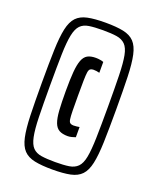

<svg xmlns="http://www.w3.org/2000/svg" viewBox="-133 -777 711 865"><g transform="rotate(20 223.0 -344.0)"><path d="M223 8Q171 8 137.5 1Q104 -6 85 -26Q66 -46 57.5 -85Q49 -124 47 -187Q45 -250 45 -344Q45 -438 47 -501Q49 -564 57.5 -603Q66 -642 85 -662Q104 -682 137.5 -689Q171 -696 223 -696Q275 -696 308.5 -689Q342 -682 361 -662Q380 -642 388.5 -603Q397 -564 399 -501Q401 -438 401 -344Q401 -250 399 -187Q397 -124 388.5 -85Q380 -46 361 -26Q342 -6 308.5 1Q275 8 223 8ZM236 -157Q211 -157 195.5 -165.5Q180 -174 172 -195Q164 -216 161.5 -252.5Q159 -289 159 -345Q159 -401 162 -437Q165 -473 173 -494Q181 -515 196 -523.5Q211 -532 236 -532Q247 -532 257.5 -530Q268 -528 273 -526V-474Q266 -476 258.5 -477Q251 -478 244 -478Q235 -478 229 -474Q223 -470 221 -457Q219 -444 218.5 -417Q218 -390 218 -345Q218 -299 218.5 -272Q219 -245 221 -232Q223 -219 229 -215Q235 -211 244 -211Q252 -211 260 -212Q268 -213 273 -214V-165Q265 -162 255 -159.5Q245 -157 236 -157ZM223 -28Q264 -28 289.5 -32Q315 -36 330.5 -51.5Q346 -67 352.5 -101Q359 -135 360.5 -194Q362 -253 362 -344Q362 -435 360.5 -494Q359 -553 352.5 -587Q346 -621 330.5 -636.5Q315 -652 289.5 -656Q264 -660 223 -660Q183 -660 157 -656Q131 -652 116 -636.5Q101 -621 94 -587Q87 -553 85.5 -494Q84 -435 84 -344Q84 -253 85.5 -194Q87 -135 94 -101Q101 -67 116 -51.5Q131 -36 157 -32Q183 -28 223 -28Z"/></g></svg>

Font: Saira UltraCondensed
Style: Bold
Weight: 700
Width: 1
Designer: Hector Gatti with collaboration of the Omnibus-Type team
Foundry: Omnibus-Type
Version: Version 1.101